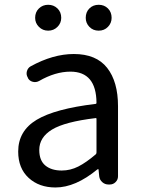

<svg xmlns="http://www.w3.org/2000/svg" viewBox="-20 -787 603 819"><path d="M216.8 12.7Q146.5 12.7 102.1 -28.3Q57.6 -69.3 57.6 -140.6Q57.6 -228.5 136.2 -275.9Q214.8 -323.2 387.7 -343.8Q391.6 -343.8 391.6 -348.6Q390.6 -481.4 280.3 -481.4Q215.8 -481.4 146.5 -441.4Q133.8 -434.6 120.1 -438Q106.4 -441.4 99.6 -453.1L98.6 -456.1Q90.8 -468.8 94.7 -482.9Q98.6 -497.1 110.4 -503.9Q206.1 -556.6 294.9 -556.6Q390.6 -556.6 437 -497.6Q483.4 -438.5 483.4 -334V-35.2Q483.4 -20.5 473.1 -10.3Q462.9 0 448.2 0H442.4Q427.7 0 416.5 -9.8Q405.3 -19.5 403.3 -34.2L400.4 -63.5Q400.4 -65.4 398.9 -65.4Q397.5 -65.4 395.5 -64.5Q301.8 12.7 216.8 12.7ZM243.2 -59.6Q280.3 -59.6 314 -76.7Q347.7 -93.8 388.7 -128.9Q391.6 -131.8 391.6 -136.7V-279.3Q391.6 -284.2 387.7 -283.2Q256.8 -267.6 202.1 -234.4Q147.5 -201.2 147.5 -147.5Q147.5 -102.5 173.3 -81.1Q199.2 -59.6 243.2 -59.6ZM185.5 -656.2Q162.1 -656.2 146 -672.4Q129.9 -688.5 129.9 -710.9Q129.9 -735.4 146 -751Q162.1 -766.6 185.5 -766.6Q209 -766.6 225.1 -751Q241.2 -735.4 241.2 -710.9Q241.2 -688.5 225.1 -672.4Q209 -656.2 185.5 -656.2ZM345.7 -710.9Q345.7 -735.4 361.3 -751Q377 -766.6 400.9 -766.6Q424.8 -766.6 440.4 -751Q456.1 -735.4 456.1 -710.9Q456.1 -688.5 440.4 -672.4Q424.8 -656.2 400.9 -656.2Q377 -656.2 361.3 -672.4Q345.7 -688.5 345.7 -710.9Z"/></svg>

Font: Gen Jyuu GothicL Regular
Style: Regular
Weight: 400
Designer: [Source Han Sans]
Ryoko NISHIZUKA  (kana & ideographs); Paul D. Hunt (Latin, Greek & Cyrillic); Wenlong ZHANG  (bopomofo
Version: Version 1.002.20150607